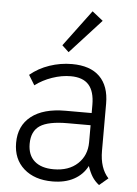

<svg xmlns="http://www.w3.org/2000/svg" viewBox="-54 -796 603 848"><g transform="rotate(5 247.5 -372.0)"><path d="M365 -72Q345 -33 305.5 -11.5Q266 10 210 10Q131 10 83.5 -32Q36 -74 36 -146Q36 -222 89.5 -264Q143 -306 241 -306H357V-342Q357 -402 331 -431Q305 -460 251 -460Q211 -460 169 -445.5Q127 -431 94 -406L67 -450Q104 -481 152.5 -497.5Q201 -514 252 -514Q333 -514 375 -472.5Q417 -431 417 -353V-144Q417 -67 456 -25L417 8Q398 -7 386.5 -25Q375 -43 365 -72ZM357 -177V-252H255Q170 -252 133 -227.5Q96 -203 96 -147Q96 -97 126 -70.5Q156 -44 211 -44Q278 -44 317.5 -81Q357 -118 357 -177ZM202 -593 322 -754 370 -716 232 -565Z"/></g></svg>

Font: Bellota Text
Style: Regular
Weight: 400
Designer: Kemie Guaida
Foundry: Kemie Guaida
Version: Version 4.001